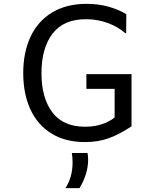

<svg xmlns="http://www.w3.org/2000/svg" viewBox="-20 -728 820 1000"><path d="M431 -708Q491 -708 544 -693.5Q597 -679 638 -654L637 -555H633Q594 -589 540.5 -608.5Q487 -628 428 -628Q311 -628 253.5 -552.5Q196 -477 196 -347Q196 -218 252.5 -143Q309 -68 423 -68Q470 -68 509 -80.5Q548 -93 577 -116V-265H430V-342H665V-70Q603 -29 547.5 -8.5Q492 12 422 12Q320 12 247.5 -33Q175 -78 138 -159Q101 -240 101 -347Q101 -455 139 -536.5Q177 -618 251.5 -663Q326 -708 431 -708ZM436 69Q439 86 439 105Q439 140 427.5 178Q416 216 394 252H321Q358 194 358 119Q358 89 354 69Z"/></svg>

Font: Amiko
Style: Regular
Weight: 400
Designer: Pablo Impallari, Rodrigo Fuenzalida, Andres Torresi
Foundry: Impallari Type
Version: Version 1.001; ttfautohint (v1.3)